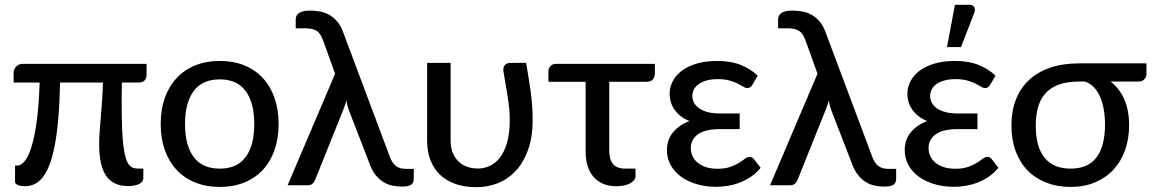

<svg xmlns="http://www.w3.org/2000/svg" viewBox="-20 -769 4781 797"><path d="M588.5 -457.5Q588.5 -444.5 580.5 -435.5Q572.5 -426.5 557 -426.5H486Q485.5 -404 485.2 -383.8Q485 -363.5 485 -343.5Q485 -281.5 486.8 -237.2Q488.5 -193 492.5 -162.5Q496.5 -132 502 -113.5Q507.5 -95 515.5 -85.2Q523.5 -75.5 533.2 -72.2Q543 -69 555 -69H575V-30Q575 -13.5 557 -5Q539 3.5 512 3.5Q450.5 3.5 421 -38.5Q391.5 -80.5 391.5 -172Q391.5 -194.5 393.5 -220.2Q395.5 -246 398 -276.8Q400.5 -307.5 403.2 -344.5Q406 -381.5 407.5 -426.5H229.5Q227.5 -340.5 221.8 -275Q216 -209.5 206.5 -161.8Q197 -114 184.2 -82Q171.5 -50 155.8 -31Q140 -12 121.8 -4Q103.5 4 83 4Q76.5 4 69.2 3Q62 2 56 -0.2Q50 -2.5 46.2 -6.2Q42.5 -10 42.5 -15V-82H52.5Q67.5 -82 82.8 -100.5Q98 -119 110.8 -159.8Q123.5 -200.5 132.5 -266.2Q141.5 -332 144.5 -426.5H36.5V-468Q36.5 -474 39 -480.2Q41.5 -486.5 46.2 -491.8Q51 -497 58 -500.5Q65 -504 74 -504H588.5Z M892.5 -516Q948.5 -516 993.8 -497.8Q1039 -479.5 1070.8 -445.2Q1102.5 -411 1119.5 -362.8Q1136.5 -314.5 1136.5 -254.5Q1136.5 -194.5 1119.5 -146Q1102.5 -97.5 1070.8 -63.5Q1039 -29.5 993.8 -11.2Q948.5 7 892.5 7Q836 7 790.8 -11.2Q745.5 -29.5 713.5 -63.5Q681.5 -97.5 664.2 -146Q647 -194.5 647 -254.5Q647 -314.5 664.2 -362.8Q681.5 -411 713.5 -445.2Q745.5 -479.5 790.8 -497.8Q836 -516 892.5 -516ZM892.5 -69Q964.5 -69 1000 -117.5Q1035.5 -166 1035.5 -254Q1035.5 -342 1000 -390.8Q964.5 -439.5 892.5 -439.5Q819.5 -439.5 783.8 -390.8Q748 -342 748 -254Q748 -166 783.8 -117.5Q819.5 -69 892.5 -69Z M1697.5 -68V-28.5Q1697.5 -8 1685 -1.2Q1672.5 5.5 1649 5.5Q1628.5 5.5 1608.8 1.5Q1589 -2.5 1571.2 -13.5Q1553.5 -24.5 1538.5 -43.5Q1523.5 -62.5 1513 -92.5L1428 -312Q1424 -323.5 1421.5 -333.2Q1419 -343 1418 -352.5Q1415.5 -343 1412.2 -333.2Q1409 -323.5 1405 -313.5L1287 -19.5Q1283.5 -12 1276.5 -6Q1269.5 0 1257 0H1174L1371 -463L1322 -599Q1316.5 -614 1310.2 -624.2Q1304 -634.5 1295 -640.5Q1286 -646.5 1273.8 -649Q1261.5 -651.5 1244 -651.5H1207.5V-688Q1207.5 -695.5 1210.2 -702.2Q1213 -709 1219.8 -714Q1226.5 -719 1238 -722Q1249.5 -725 1267.5 -725Q1289 -725 1309.5 -721Q1330 -717 1347.8 -706.8Q1365.5 -696.5 1380 -679.5Q1394.5 -662.5 1404 -636.5L1597 -121.5Q1607 -93 1622.8 -80.5Q1638.5 -68 1667 -68Z M2164 -508Q2169 -476.5 2174 -447.5Q2179 -418.5 2182.8 -390Q2186.5 -361.5 2188.8 -332.5Q2191 -303.5 2191 -271.5Q2191 -198.5 2171.5 -145.5Q2152 -92.5 2119.8 -58.5Q2087.5 -24.5 2045.5 -8.2Q2003.5 8 1958 8Q1909.5 8 1871.2 -5.2Q1833 -18.5 1806.8 -43.5Q1780.5 -68.5 1766.8 -104.2Q1753 -140 1753 -184.5V-508H1850.5V-184.5Q1850.5 -157.5 1858.8 -136.2Q1867 -115 1882 -100Q1897 -85 1917.8 -77.2Q1938.5 -69.5 1964 -69.5Q1988 -69.5 2011.5 -79.5Q2035 -89.5 2053.8 -112.8Q2072.5 -136 2084.2 -174.8Q2096 -213.5 2096 -271.5Q2096 -297 2093.2 -322.5Q2090.5 -348 2086.5 -373.5Q2082.5 -399 2078 -424.2Q2073.5 -449.5 2069.5 -475Q2068.5 -484 2071 -490.5Q2073.5 -497 2077.5 -500.8Q2081.5 -504.5 2086.8 -506.2Q2092 -508 2097 -508Z M2698.5 -465Q2698.5 -448 2689.5 -438.8Q2680.5 -429.5 2664 -429.5H2509V-144Q2509 -107 2524.8 -88Q2540.5 -69 2575.5 -69H2618V-39Q2618 -28.5 2611.5 -20.5Q2605 -12.5 2594 -7Q2583 -1.5 2568.2 1.2Q2553.5 4 2537.5 4Q2506.5 4 2482.8 -6.5Q2459 -17 2443 -35.8Q2427 -54.5 2419 -80.8Q2411 -107 2411 -138.5V-429.5H2256.5V-472.5Q2256.5 -485 2264.8 -494.5Q2273 -504 2289.5 -504H2698.5Z M3137.5 -72.5Q3120 -51 3098 -36Q3076 -21 3051.8 -11.5Q3027.5 -2 3002.2 2.2Q2977 6.5 2952.5 6.5Q2911 6.5 2874 -4Q2837 -14.5 2809 -34.2Q2781 -54 2764.8 -82.2Q2748.5 -110.5 2748.5 -146Q2748.5 -189.5 2774 -220Q2799.5 -250.5 2842 -266.5Q2819.5 -275.5 2804 -288.2Q2788.5 -301 2778.5 -316Q2768.5 -331 2764 -347.2Q2759.5 -363.5 2759.5 -379Q2759.5 -406 2772 -430.8Q2784.5 -455.5 2809.2 -474.5Q2834 -493.5 2871.2 -504.8Q2908.5 -516 2958 -516Q3015 -516 3056 -499Q3097 -482 3125.5 -455L3103.5 -417.5Q3098 -409 3093.2 -406.2Q3088.5 -403.5 3081.5 -403.5Q3074.5 -403.5 3065.2 -409.2Q3056 -415 3042.2 -422Q3028.5 -429 3008.2 -434.8Q2988 -440.5 2959.5 -440.5Q2933 -440.5 2913.2 -435Q2893.5 -429.5 2880.2 -420Q2867 -410.5 2860.5 -397.8Q2854 -385 2854 -370.5Q2854 -338.5 2884 -318.2Q2914 -298 2968.5 -298H3050.5V-233H2968.5Q2907 -233 2877.2 -211.5Q2847.5 -190 2847.5 -154.5Q2847.5 -136 2855 -120.2Q2862.5 -104.5 2876.8 -93Q2891 -81.5 2911.5 -75Q2932 -68.5 2958 -68.5Q2990 -68.5 3011.5 -76.2Q3033 -84 3047.5 -93Q3062 -102 3071.8 -109.8Q3081.5 -117.5 3091 -117.5Q3103 -117.5 3109.5 -108.5Z M3700 -68V-28.5Q3700 -8 3687.5 -1.2Q3675 5.5 3651.5 5.5Q3631 5.5 3611.2 1.5Q3591.5 -2.5 3573.8 -13.5Q3556 -24.5 3541 -43.5Q3526 -62.5 3515.5 -92.5L3430.5 -312Q3426.5 -323.5 3424 -333.2Q3421.5 -343 3420.5 -352.5Q3418 -343 3414.8 -333.2Q3411.5 -323.5 3407.5 -313.5L3289.5 -19.5Q3286 -12 3279 -6Q3272 0 3259.5 0H3176.5L3373.5 -463L3324.5 -599Q3319 -614 3312.8 -624.2Q3306.5 -634.5 3297.5 -640.5Q3288.5 -646.5 3276.2 -649Q3264 -651.5 3246.5 -651.5H3210V-688Q3210 -695.5 3212.8 -702.2Q3215.5 -709 3222.2 -714Q3229 -719 3240.5 -722Q3252 -725 3270 -725Q3291.5 -725 3312 -721Q3332.5 -717 3350.2 -706.8Q3368 -696.5 3382.5 -679.5Q3397 -662.5 3406.5 -636.5L3599.5 -121.5Q3609.5 -93 3625.2 -80.5Q3641 -68 3669.5 -68Z M4124.5 -72.5Q4107 -51 4085 -36Q4063 -21 4038.8 -11.5Q4014.5 -2 3989.2 2.2Q3964 6.5 3939.5 6.5Q3898 6.5 3861 -4Q3824 -14.5 3796 -34.2Q3768 -54 3751.8 -82.2Q3735.5 -110.5 3735.5 -146Q3735.5 -189.5 3761 -220Q3786.5 -250.5 3829 -266.5Q3806.5 -275.5 3791 -288.2Q3775.5 -301 3765.5 -316Q3755.5 -331 3751 -347.2Q3746.5 -363.5 3746.5 -379Q3746.5 -406 3759 -430.8Q3771.5 -455.5 3796.2 -474.5Q3821 -493.5 3858.2 -504.8Q3895.5 -516 3945 -516Q4002 -516 4043 -499Q4084 -482 4112.5 -455L4090.5 -417.5Q4085 -409 4080.2 -406.2Q4075.5 -403.5 4068.5 -403.5Q4061.5 -403.5 4052.2 -409.2Q4043 -415 4029.2 -422Q4015.5 -429 3995.2 -434.8Q3975 -440.5 3946.5 -440.5Q3920 -440.5 3900.2 -435Q3880.5 -429.5 3867.2 -420Q3854 -410.5 3847.5 -397.8Q3841 -385 3841 -370.5Q3841 -338.5 3871 -318.2Q3901 -298 3955.5 -298H4037.5V-233H3955.5Q3894 -233 3864.2 -211.5Q3834.5 -190 3834.5 -154.5Q3834.5 -136 3842 -120.2Q3849.5 -104.5 3863.8 -93Q3878 -81.5 3898.5 -75Q3919 -68.5 3945 -68.5Q3977 -68.5 3998.5 -76.2Q4020 -84 4034.5 -93Q4049 -102 4058.8 -109.8Q4068.5 -117.5 4078 -117.5Q4090 -117.5 4096.5 -108.5ZM3911 -573.5 3944 -749H4004.5Q4019 -749 4024.2 -739.8Q4029.5 -730.5 4024 -715L3969 -573.5Z M4459.5 -430.5Q4411.5 -430.5 4377.2 -418.5Q4343 -406.5 4321.2 -383.2Q4299.5 -360 4289.5 -325.8Q4279.5 -291.5 4279.5 -246.5Q4279.5 -159 4316.2 -114Q4353 -69 4424 -69Q4496.5 -69 4531.8 -115.8Q4567 -162.5 4567 -252.5Q4567 -284 4562 -313Q4557 -342 4547 -365.8Q4537 -389.5 4521.2 -406.2Q4505.5 -423 4484.5 -430.5ZM4739 -506V-459.5Q4739 -450.5 4730.5 -440.5Q4722 -430.5 4707 -430.5H4590Q4626.5 -402.5 4646.8 -357Q4667 -311.5 4667 -248.5Q4667 -192.5 4650.2 -145.5Q4633.5 -98.5 4602 -64.8Q4570.5 -31 4525.5 -12Q4480.5 7 4424.5 7Q4369.5 7 4324 -10.5Q4278.5 -28 4246.2 -60.8Q4214 -93.5 4196.2 -141Q4178.5 -188.5 4178.5 -248.5Q4178.5 -308.5 4197.2 -356.2Q4216 -404 4251.8 -437.2Q4287.5 -470.5 4340 -488.2Q4392.5 -506 4460 -506Z"/></svg>

Font: Lato 2
Style: Regular
Weight: 500
Designer: Lukasz Dziedzic with Adam Twardoch and Botio Nikoltchev
Foundry: tyPoland Lukasz Dziedzic
Version: Version 2.015; 2015-08-06; http://www.latofonts.com/